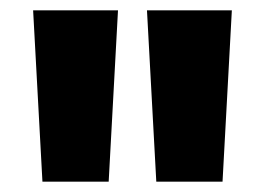

<svg xmlns="http://www.w3.org/2000/svg" viewBox="-20 -720 512 371"><path d="M62 -369 44 -700H208L190 -369ZM282 -369 264 -700H428L410 -369Z"/></svg>

Font: Geologica Thin Cursive ExtraBold
Style: Regular
Weight: 800
Version: Version 1.010;gftools[0.9.28]